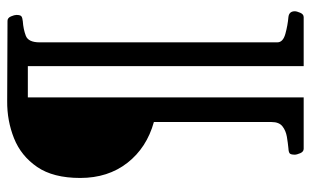

<svg xmlns="http://www.w3.org/2000/svg" viewBox="-187 -547 874 540"><g transform="rotate(-90 250.0 -277.0)"><path d="M101.6 140.1Q93.3 140.1 89.1 130.4Q85 120.6 85 115.2Q85 104 88.6 100.8Q92.3 97.7 102.5 97.2Q118.2 95.7 135.5 92.8Q152.8 89.8 164.8 80.3Q176.8 70.8 176.8 49.8V-281.2Q104.5 -301.3 62 -355.7Q19.5 -410.2 19.5 -488.3Q19.5 -564.5 50.5 -609.6Q81.5 -654.8 131.1 -674.6Q180.7 -694.3 235.4 -693.8L461.4 -692.9Q469.7 -692.9 473.9 -683.1Q478 -673.3 478 -668Q478 -657.2 474.4 -654.1Q470.7 -650.9 460.4 -649.9Q438 -648.4 419.4 -641.4Q400.9 -634.3 400.9 -602.5V65.9Q400.9 82 424.8 88.6Q448.7 95.2 472.2 97.2Q488.3 99.1 488.3 115.2Q488.3 120.6 484.1 130.4Q480 140.1 471.7 140.1H334V-635.7H246.1V140.1Z"/></g></svg>

Font: Gelasio
Style: Regular
Weight: 400
Designer: Eben Sorkin
Foundry: Eben Sorkin
Version: Version 1.008